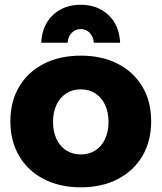

<svg xmlns="http://www.w3.org/2000/svg" viewBox="-20 -780 678 806"><path d="M319.3 -546.4Q408.1 -546.4 474.6 -512.1Q541.1 -477.9 577.9 -415.9Q614.6 -354 614.6 -270.6Q614.6 -187.7 577.9 -125.3Q541.1 -62.9 474.6 -28.3Q408.1 6.3 319.3 6.3Q230.4 6.3 163.7 -28.3Q97 -62.9 60.3 -125.3Q23.6 -187.7 23.6 -270.6Q23.6 -354 60.3 -415.9Q97 -477.9 163.7 -512.1Q230.4 -546.4 319.3 -546.4ZM319.3 -404.9Q284.4 -404.9 258 -387.8Q231.6 -370.7 217.1 -339.9Q202.6 -309 202.6 -268.4Q202.6 -227.4 217.1 -196.6Q231.6 -165.7 258 -148.6Q284.4 -131.6 319.3 -131.6Q354.1 -131.6 380.4 -148.6Q406.6 -165.7 421.1 -196.6Q435.6 -227.4 435.6 -268.4Q435.6 -309 421.1 -339.9Q406.6 -370.7 380.4 -387.8Q354.1 -404.9 319.3 -404.9ZM263.7 -600.6H153.1Q156.3 -673.3 201.8 -716.6Q247.3 -760 318.7 -760Q390.1 -760 435.6 -716.6Q481.1 -673.3 484.3 -600.6H373.7Q372.1 -626.1 356.7 -642Q341.3 -657.9 318.7 -657.9Q296.1 -657.9 280.9 -642Q265.7 -626.1 263.7 -600.6Z"/></svg>

Font: Alexandria
Style: Regular
Weight: 400
Designer: Mohamed Gaber
Foundry: Kief Type Foundry
Version: Version 5.100